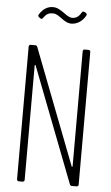

<svg xmlns="http://www.w3.org/2000/svg" viewBox="-60 -941 565 981"><g transform="rotate(5 222.5 -451.0)"><path d="M174 -870C192 -870 203 -860 219 -849C234 -838 251 -826 272 -826C293 -826 325 -837 345 -874C348 -880 345 -885 340 -888L334 -891C329 -894 323 -893 320 -887C305 -862 291 -856 274 -856C257 -856 243 -868 227 -879C211 -890 194 -902 172 -902C146 -902 122 -890 102 -858C99 -852 100 -848 105 -844L112 -839C117 -835 122 -837 126 -843C142 -866 155 -870 174 -870ZM342 -690V-101C342 -97 338 -96 337 -100L109 -692C107 -698 103 -700 98 -700H75C69 -700 65 -696 65 -690V-10C65 -4 69 0 75 0H94C100 0 104 -4 104 -10V-596C104 -600 108 -601 109 -597L336 -8C338 -2 342 0 347 0H371C377 0 381 -4 381 -10V-690C381 -696 377 -700 371 -700H352C346 -700 342 -696 342 -690Z"/></g></svg>

Font: Barlow Condensed ExtraLight
Style: Regular
Weight: 275
Width: 3
Designer: Jeremy Tribby
Foundry: Tribby Type
Version: Version 1.422;hotconv 1.0.109;makeotfexe 2.5.65596